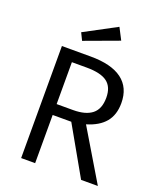

<svg xmlns="http://www.w3.org/2000/svg" viewBox="-162 -1007 926 1108"><g transform="rotate(20 300.5 -453.0)"><path d="M414.1 -834 202.1 -755.9 180.2 -800.8 377 -905.8ZM471.2 0 303.2 -295.9H189V0H103V-688H279.8Q407.2 -688 472.7 -639.2Q538.1 -590.3 538.1 -495.1Q538.1 -422.9 500.5 -377.9Q462.9 -333 388.2 -311L574.2 0ZM189 -362.8H290Q366.7 -362.8 406.2 -394.3Q445.8 -425.8 445.8 -495.1Q445.8 -560.5 406.2 -590.3Q366.7 -620.1 278.8 -620.1H189Z"/></g></svg>

Font: Fira Sans Book
Style: Regular
Weight: 350
Designer: Carrois Corporate & Edenspiekermann AG
Foundry: Carrois Corporate GbR & Edenspiekermann AG
Version: Version 4.203;PS 004.203;hotconv 1.0.88;makeotf.lib2.5.64775